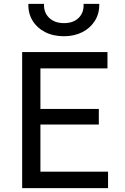

<svg xmlns="http://www.w3.org/2000/svg" viewBox="-20 -968 645 988"><path d="M94 0V-700H533V-616H188V-407.5H488.5V-327H188V-84.5H536V0ZM309.5 -781.5Q254 -781.5 212.2 -802.8Q170.5 -824 147.5 -861.8Q124.5 -899.5 126 -948H206.5Q204.5 -903.5 233 -876.2Q261.5 -849 309.5 -849Q357.5 -849 385 -876.2Q412.5 -903.5 410 -948H491Q492 -899.5 468.8 -861.8Q445.5 -824 404 -802.8Q362.5 -781.5 309.5 -781.5Z"/></svg>

Font: Geologica Cursive Light
Style: Regular
Weight: 300
Designer: Sindre Bremnes, Frode Helland
Foundry: Monokrom Skriftforlag AS
Version: Version 1.010;gftools[0.9.28]